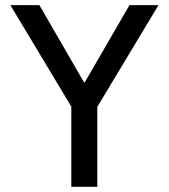

<svg xmlns="http://www.w3.org/2000/svg" viewBox="-20 -720 651 740"><path d="M254.9 0V-309.1L20 -700.2H131.8L304.2 -401.9H306.2L479 -700.2H590.8L355 -308.1V0Z"/></svg>

Font: Quantico
Style: Regular
Weight: 400
Designer: Matt Desmond
Foundry: MADtype
Version: Version 2.002